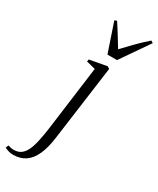

<svg xmlns="http://www.w3.org/2000/svg" viewBox="-383 -872 988 1201"><g transform="rotate(30 111.0 -272.0)"><path d="M117 25.5Q107 102.5 84.2 153Q61.5 203.5 25.2 228.2Q-11 253 -62 253Q-80.5 253 -97 248Q-113.5 243 -124.5 236.5L-115.5 216.5Q-108.5 219.5 -97.2 222Q-86 224.5 -75 224.5Q-46 224.5 -25.5 211Q-5 197.5 9 169.8Q23 142 32.8 99.2Q42.5 56.5 50.5 -1L112 -467.5L47 -484L50 -500L174 -522.5L190 -512.5ZM136 -585 66 -792 82.5 -798.5Q103.5 -766 127 -728.8Q150.5 -691.5 177 -647Q210.5 -682.5 246.8 -719.8Q283 -757 330 -798.5L345.5 -788.5L205 -585Z"/></g></svg>

Font: Merriweather 120pt Light
Style: Italic
Weight: 300
Italic angle: -7.8°
Version: Version 2.101